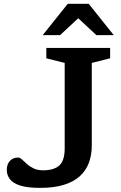

<svg xmlns="http://www.w3.org/2000/svg" viewBox="-20 -948 618 978"><path d="M447.5 -207Q447.5 -157.5 432.2 -117.5Q417 -77.5 385.2 -49.2Q353.5 -21 303.5 -6Q253.5 9 185 9Q120.5 9 83.2 -2.8Q46 -14.5 30.2 -35.5Q14.5 -56.5 14.5 -82.5Q14.5 -111 30.2 -128.2Q46 -145.5 72.5 -145.5Q81 -145.5 91.8 -135.8Q102.5 -126 116.8 -113Q131 -100 151.2 -90.2Q171.5 -80.5 199.5 -80.5Q255 -80.5 282.2 -105.2Q309.5 -130 309.5 -191.5V-627.5L216 -651V-704H541V-651L447.5 -627.5ZM363.5 -869H393.5L286 -769H197.5L325 -928.5H432L559.5 -769H471Z"/></svg>

Font: Newsreader 7pt Medium
Style: Regular
Weight: 500
Designer: Hugues Gentile
Foundry: Production Type
Version: Version 1.003